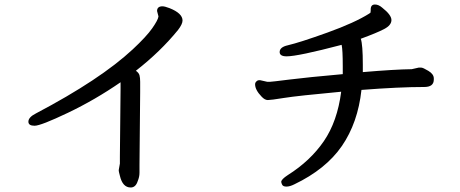

<svg xmlns="http://www.w3.org/2000/svg" viewBox="-20 -763 2040 852"><path d="M512 17Q507 -2 507 -5V-9L512 -37V-68L515 -368V-398Q402 -320 281.5 -262.5Q161 -205 133.5 -205Q106 -205 106 -223Q106 -243 140 -260Q425 -410 569 -544Q630 -601 655.5 -637.5Q681 -674 683 -689V-691L677 -714Q677 -735 701 -735Q711 -735 732 -727Q790 -704 790 -672Q790 -656 770 -630Q692 -534 583 -449Q596 -440 599 -429Q602 -418 602 -400V-354L599 -30V4Q599 22 591 41Q582 69 560 69Q524 69 512 17Z M1128 -407H1135L1166 -400H1178Q1185 -400 1264.5 -410Q1344 -420 1501 -434V-468Q1501 -542 1496 -564Q1302 -513 1252 -513Q1221 -513 1221 -532Q1221 -554 1257 -562Q1312 -575 1433 -618.5Q1554 -662 1619 -703Q1619 -704 1622 -705Q1625 -706 1625 -716V-721Q1625 -743 1644 -743Q1660 -743 1676 -729Q1717 -697 1717 -674Q1717 -651 1684.5 -634Q1652 -617 1581 -591Q1590 -565 1590 -476V-443Q1730 -455 1807 -456L1838 -463Q1841 -463 1849 -463Q1857 -463 1881 -448.5Q1905 -434 1905 -415V-410Q1905 -377 1863 -377Q1751 -377 1584 -364Q1568 -218 1497 -115Q1426 -12 1286 55Q1266 65 1251 65Q1236 65 1232 56.5Q1228 48 1228 44Q1228 33 1257 14Q1357 -49 1417 -136.5Q1477 -224 1494 -356Q1300 -338 1241 -328.5Q1182 -319 1168.5 -319Q1155 -319 1141 -334Q1112 -364 1112 -389Q1112 -396 1117.5 -401.5Q1123 -407 1128 -407Z"/></svg>

Font: LXGW ZhenKai
Style: Regular
Weight: 400
Designer: LXGW / Fontworks Inc.
Foundry: LXGW / Fontworks Inc.
Version: Version 0.800;June 8, 2025